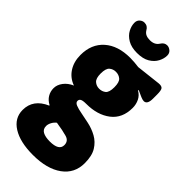

<svg xmlns="http://www.w3.org/2000/svg" viewBox="-296 -773 1037 1037"><g transform="rotate(45 222.5 -254.0)"><path d="M206 212Q108 212 51.5 176.5Q-5 141 -5 79Q-5 -2 80 -39V-42Q55 -55 42.5 -76Q30 -97 30 -122Q30 -148 48 -172Q66 -196 98 -210Q55 -225 30.5 -262.5Q6 -300 6 -352Q6 -435 60 -483Q114 -531 208 -531Q225 -531 241 -529.5Q257 -528 273 -526L413 -542Q435 -544 442.5 -534.5Q450 -525 450 -493V-462Q450 -417 424 -417Q415 -417 399.5 -423.5Q384 -430 363 -440L361 -436Q385 -423 396.5 -399.5Q408 -376 408 -349Q408 -270 354 -228.5Q300 -187 215 -187Q189 -187 179.5 -181.5Q170 -176 170 -165Q170 -152 187.5 -145Q205 -138 233 -133Q261 -128 292 -121Q330 -113 362.5 -95Q395 -77 415.5 -44Q436 -11 436 45Q436 123 374.5 167.5Q313 212 206 212ZM206 -294Q228 -294 243.5 -306.5Q259 -319 259 -358Q259 -397 243.5 -410Q228 -423 206 -423Q185 -423 169.5 -410Q154 -397 154 -358Q154 -321 169.5 -307.5Q185 -294 206 -294ZM219 96Q289 96 289 54Q289 23 258.5 14Q228 5 175 -3Q162 7 154 22Q146 37 146 51Q146 75 165.5 85.5Q185 96 219 96ZM214 -575Q171 -575 143 -591.5Q115 -608 102 -632.5Q89 -657 89 -681Q89 -699 101 -709.5Q113 -720 127 -720Q152 -720 164 -697Q172 -684 184.5 -678.5Q197 -673 215 -673Q251 -673 267 -699Q280 -720 301 -720Q315 -720 327.5 -709.5Q340 -699 340 -681Q340 -657 327 -632.5Q314 -608 286.5 -591.5Q259 -575 214 -575Z"/></g></svg>

Font: Asap Condensed Black
Style: Regular
Weight: 900
Width: 3
Designer: Pablo Cosgaya
Foundry: Omnibus-Type
Version: Version 3.001; ttfautohint (v1.8.4.7-5d5b)